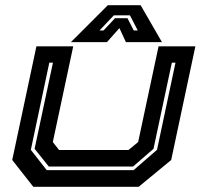

<svg xmlns="http://www.w3.org/2000/svg" viewBox="-20 -718 776 738"><path d="M108 0 27 -103 120 -540H261.5L183 -172L207 -141.5H474L511 -172L589.5 -540H731L638 -103L513 0ZM159.5 -64H493.5L583.5 -142L654.5 -477H640.5L570 -146L491.5 -78H167.5L113 -146L183.5 -477H169.5L98.5 -142ZM394.5 -698H520.5L602.5 -556H464L439 -610L391 -556H252.5ZM417.5 -659 362.5 -601H378L422 -648H470L494 -601H509.5L479.5 -659Z"/></svg>

Font: Tourney Expanded Regular
Style: Bold Italic
Weight: 700
Width: 7
Italic angle: -12°
Designer: Tyler Finck
Foundry: Etcetera Type Co
Version: Version 1.010; ttfautohint (v1.8.3)